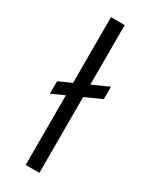

<svg xmlns="http://www.w3.org/2000/svg" viewBox="-222 -925 786 979"><g transform="rotate(30 171.0 -435.0)"><path d="M44.9 -376.5V-449.7L296.9 -563V-489.7ZM119.6 0V-870.1H200.2V0Z"/></g></svg>

Font: Antonio ExtraLight
Style: Regular
Weight: 250
Designer: Vernon Adams
Foundry: Vernon Adams
Version: Version 1.002